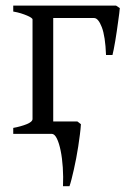

<svg xmlns="http://www.w3.org/2000/svg" viewBox="-20 -474 454 680"><path d="M404.3 -445.3Q403.8 -439 402.3 -426.3Q400.9 -413.6 398.4 -397.5Q396 -381.3 393.6 -363.3Q391.1 -345.2 388.2 -328.9Q385.3 -312.5 382.8 -299.3Q380.4 -286.1 378.4 -279.3H355.5Q353 -345.2 340.6 -377.7Q328.1 -410.2 313 -410.2H168.5V-43.9H253.9L266.6 -34.2Q265.6 -17.1 262.9 3.2Q260.3 23.4 257.1 44.7Q253.9 65.9 249.8 86.9Q245.6 107.9 241.5 126.7Q237.3 145.5 233.4 160.6Q229.5 175.8 226.1 185.5H203.1Q204.6 152.3 202.4 119.1Q200.2 85.9 194.8 59.6Q189.5 33.2 181.4 16.6Q173.3 0 163.1 0H26.9V-21Q40.5 -23.4 52.7 -26.9Q64.9 -30.3 74.5 -34.2Q84 -38.1 89.6 -42.7Q95.2 -47.4 95.2 -52.7V-405.8Q95.2 -407.7 90.1 -411.4Q85 -415 75.7 -418.9Q66.4 -422.9 54 -426.8Q41.5 -430.7 26.9 -433.1V-454.1H391.1Z"/></svg>

Font: Gentium Plus CyrE
Style: Regular
Weight: 400
Designer: J. Victor Gaultney, Annie Olsen, Iska Routamaa, Becca Hirsbrunner
Foundry: SIL International
Version: Version 5.000